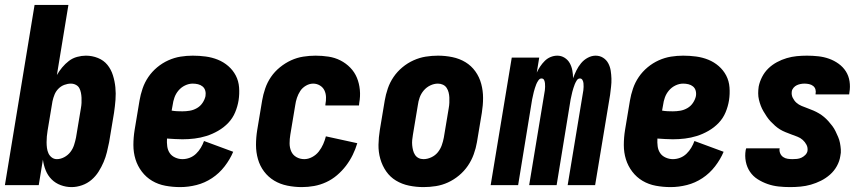

<svg xmlns="http://www.w3.org/2000/svg" viewBox="-20 -755 3540 783"><path d="M272 8Q249 8 227.5 0Q206 -8 190.5 -23.5Q175 -39 166.5 -60Q158 -81 155 -104L138 0H0L121 -735H259L212 -449Q221 -465 233.5 -480Q246 -495 261 -506.5Q276 -518 294.5 -523Q313 -528 330 -528Q356 -528 379.5 -518.5Q403 -509 418 -490.5Q433 -472 440.5 -448Q448 -424 450.5 -399Q453 -374 451 -348Q449 -322 445 -295L425 -175Q421 -155 416 -134.5Q411 -114 402.5 -94Q394 -74 382 -55Q370 -36 353 -21.5Q336 -7 314.5 0.5Q293 8 272 8ZM212 -106Q227 -106 242 -114Q257 -122 267 -135Q277 -148 282 -163.5Q287 -179 290 -194L310 -314Q312 -325 312.5 -335.5Q313 -346 312.5 -356.5Q312 -367 310 -377Q308 -387 303.5 -395.5Q299 -404 289.5 -409Q280 -414 269 -414Q256 -414 242.5 -409Q229 -404 218.5 -393.5Q208 -383 202.5 -369.5Q197 -356 194 -342L174 -222Q172 -210 171 -198.5Q170 -187 170 -175Q170 -163 171.5 -151.5Q173 -140 177.5 -130Q182 -120 191 -113Q200 -106 212 -106Z M715 8Q684 8 654.5 2.5Q625 -3 600.5 -17.5Q576 -32 558.5 -55Q541 -78 532.5 -105.5Q524 -133 524 -163.5Q524 -194 529 -225L549 -345Q553 -369 561.5 -394Q570 -419 585 -441Q600 -463 621 -480.5Q642 -498 666.5 -509Q691 -520 716 -524Q741 -528 766 -528Q793 -528 819 -524.5Q845 -521 868.5 -511.5Q892 -502 911 -485.5Q930 -469 941.5 -447Q953 -425 955 -398.5Q957 -372 953 -346Q949 -321 939 -297Q929 -273 911 -254Q893 -235 869.5 -221.5Q846 -208 822 -200.5Q798 -193 773.5 -190Q749 -187 724 -187Q709 -187 693 -188Q677 -189 661 -190Q660 -174 662 -158.5Q664 -143 672 -131Q680 -119 694.5 -112.5Q709 -106 724 -106Q739 -106 753.5 -111.5Q768 -117 779.5 -128Q791 -139 799 -152.5Q807 -166 812 -180L931 -136Q918 -105 896 -76.5Q874 -48 844.5 -28.5Q815 -9 781.5 -0.5Q748 8 715 8ZM724 -301Q739 -301 754 -303.5Q769 -306 783 -314Q797 -322 806 -335.5Q815 -349 818 -363Q820 -375 817 -385.5Q814 -396 806 -402.5Q798 -409 787.5 -411.5Q777 -414 766 -414Q750 -414 734.5 -406.5Q719 -399 708 -386Q697 -373 691.5 -357.5Q686 -342 684 -326L680 -304Q691 -302 702 -301.5Q713 -301 724 -301Z M1211 8Q1181 8 1151.5 2Q1122 -4 1098 -18.5Q1074 -33 1057 -55.5Q1040 -78 1032 -106Q1024 -134 1024 -164Q1024 -194 1029 -225L1049 -345Q1053 -369 1061.5 -394Q1070 -419 1085 -441Q1100 -463 1121.5 -480.5Q1143 -498 1167 -509Q1191 -520 1216.5 -524Q1242 -528 1267 -528Q1294 -528 1320 -524Q1346 -520 1368.5 -508.5Q1391 -497 1408.5 -479Q1426 -461 1435.5 -438Q1445 -415 1447.5 -388.5Q1450 -362 1445 -335L1444 -325H1307V-329Q1310 -344 1309.5 -359Q1309 -374 1303 -386.5Q1297 -399 1284.5 -406.5Q1272 -414 1257 -414Q1242 -414 1227.5 -405.5Q1213 -397 1204.5 -384Q1196 -371 1191 -356Q1186 -341 1184 -326L1164 -206Q1161 -188 1161 -170.5Q1161 -153 1167.5 -138Q1174 -123 1188.5 -114.5Q1203 -106 1221 -106Q1237 -106 1253 -114.5Q1269 -123 1280 -137Q1291 -151 1298 -167Q1305 -183 1309 -199L1437 -171Q1430 -147 1418.5 -123.5Q1407 -100 1391 -79Q1375 -58 1354.5 -40.5Q1334 -23 1310 -12Q1286 -1 1261 3.5Q1236 8 1211 8Z M1707 8Q1677 8 1648 2Q1619 -4 1595 -18.5Q1571 -33 1555 -56Q1539 -79 1531 -107Q1523 -135 1523.5 -164.5Q1524 -194 1529 -225L1549 -345Q1553 -369 1561.5 -394Q1570 -419 1585 -441Q1600 -463 1621 -480.5Q1642 -498 1666.5 -509Q1691 -520 1716 -524Q1741 -528 1766 -528Q1796 -528 1825 -522Q1854 -516 1878 -501.5Q1902 -487 1918.5 -464Q1935 -441 1942.5 -413Q1950 -385 1950 -355.5Q1950 -326 1945 -295L1925 -175Q1921 -151 1912 -126Q1903 -101 1888 -79Q1873 -57 1852 -39.5Q1831 -22 1807 -11Q1783 0 1757.5 4Q1732 8 1707 8ZM1707 -106Q1723 -106 1739 -113.5Q1755 -121 1765.5 -134Q1776 -147 1781.5 -162.5Q1787 -178 1790 -194L1810 -314Q1812 -325 1812.5 -336Q1813 -347 1812.5 -357.5Q1812 -368 1809.5 -378Q1807 -388 1801.5 -396.5Q1796 -405 1786.5 -409.5Q1777 -414 1766 -414Q1750 -414 1734.5 -406.5Q1719 -399 1708 -386Q1697 -373 1691.5 -357.5Q1686 -342 1684 -326L1664 -206Q1662 -195 1661 -184Q1660 -173 1661 -162.5Q1662 -152 1664.5 -142Q1667 -132 1672.5 -123.5Q1678 -115 1687 -110.5Q1696 -106 1707 -106Z M1981 0 2067 -520H2179L2169 -459Q2175 -472 2183 -484Q2191 -496 2201.5 -506.5Q2212 -517 2225.5 -522.5Q2239 -528 2253 -528Q2269 -528 2282.5 -519.5Q2296 -511 2303.5 -497.5Q2311 -484 2314 -468Q2317 -452 2317 -436Q2323 -452 2330.5 -467.5Q2338 -483 2349.5 -497Q2361 -511 2377 -519.5Q2393 -528 2409 -528Q2426 -528 2439.5 -519.5Q2453 -511 2460.5 -497Q2468 -483 2470.5 -467Q2473 -451 2473.5 -434.5Q2474 -418 2472 -401.5Q2470 -385 2468 -368L2407 0H2295L2359 -387Q2360 -394 2360 -401Q2360 -408 2359.5 -415Q2359 -422 2355.5 -428.5Q2352 -435 2345 -435Q2337 -435 2332 -427Q2327 -419 2324 -411.5Q2321 -404 2318.5 -396Q2316 -388 2314 -380.5Q2312 -373 2310.5 -365Q2309 -357 2307 -349L2250 0H2138L2202 -387Q2203 -394 2203 -401Q2203 -408 2202.5 -415Q2202 -422 2199 -428.5Q2196 -435 2188 -435Q2181 -435 2175.5 -427Q2170 -419 2167 -411.5Q2164 -404 2161.5 -396Q2159 -388 2157 -380.5Q2155 -373 2153.5 -365Q2152 -357 2150 -349L2093 0Z M2715 8Q2684 8 2654.5 2.5Q2625 -3 2600.5 -17.5Q2576 -32 2558.5 -55Q2541 -78 2532.5 -105.5Q2524 -133 2524 -163.5Q2524 -194 2529 -225L2549 -345Q2553 -369 2561.5 -394Q2570 -419 2585 -441Q2600 -463 2621 -480.5Q2642 -498 2666.5 -509Q2691 -520 2716 -524Q2741 -528 2766 -528Q2793 -528 2819 -524.5Q2845 -521 2868.5 -511.5Q2892 -502 2911 -485.5Q2930 -469 2941.5 -447Q2953 -425 2955 -398.5Q2957 -372 2953 -346Q2949 -321 2939 -297Q2929 -273 2911 -254Q2893 -235 2869.5 -221.5Q2846 -208 2822 -200.5Q2798 -193 2773.5 -190Q2749 -187 2724 -187Q2709 -187 2693 -188Q2677 -189 2661 -190Q2660 -174 2662 -158.5Q2664 -143 2672 -131Q2680 -119 2694.5 -112.5Q2709 -106 2724 -106Q2739 -106 2753.5 -111.5Q2768 -117 2779.5 -128Q2791 -139 2799 -152.5Q2807 -166 2812 -180L2931 -136Q2918 -105 2896 -76.5Q2874 -48 2844.5 -28.5Q2815 -9 2781.5 -0.5Q2748 8 2715 8ZM2724 -301Q2739 -301 2754 -303.5Q2769 -306 2783 -314Q2797 -322 2806 -335.5Q2815 -349 2818 -363Q2820 -375 2817 -385.5Q2814 -396 2806 -402.5Q2798 -409 2787.5 -411.5Q2777 -414 2766 -414Q2750 -414 2734.5 -406.5Q2719 -399 2708 -386Q2697 -373 2691.5 -357.5Q2686 -342 2684 -326L2680 -304Q2691 -302 2702 -301.5Q2713 -301 2724 -301Z M3202 8Q3178 8 3155 5.5Q3132 3 3110.5 -4.5Q3089 -12 3070 -24Q3051 -36 3038.5 -54.5Q3026 -73 3021.5 -96Q3017 -119 3021 -143L3023 -150H3160L3159 -148Q3158 -138 3162 -129Q3166 -120 3174 -114.5Q3182 -109 3192 -107.5Q3202 -106 3212 -106Q3221 -106 3230.5 -107Q3240 -108 3248.5 -112Q3257 -116 3264 -123Q3271 -130 3273 -139Q3275 -153 3269 -164.5Q3263 -176 3253.5 -184.5Q3244 -193 3232 -197.5Q3220 -202 3208 -206.5Q3196 -211 3183.5 -216Q3171 -221 3160.5 -227.5Q3150 -234 3140.5 -242.5Q3131 -251 3122.5 -260Q3114 -269 3107 -279.5Q3100 -290 3093.5 -301Q3087 -312 3082.5 -324Q3078 -336 3075 -348.5Q3072 -361 3072 -374.5Q3072 -388 3074 -402Q3078 -422 3088 -441.5Q3098 -461 3113.5 -476Q3129 -491 3148.5 -501.5Q3168 -512 3188.5 -518Q3209 -524 3229.5 -526Q3250 -528 3271 -528Q3294 -528 3317 -525.5Q3340 -523 3361 -515.5Q3382 -508 3400 -495Q3418 -482 3429.5 -464Q3441 -446 3444.5 -423.5Q3448 -401 3444 -378L3443 -370H3306V-372Q3308 -382 3305.5 -390.5Q3303 -399 3296 -404.5Q3289 -410 3279.5 -412Q3270 -414 3261 -414Q3253 -414 3245 -412.5Q3237 -411 3229.5 -407.5Q3222 -404 3216 -397Q3210 -390 3209 -382Q3207 -368 3213 -356Q3219 -344 3228 -336Q3237 -328 3249 -323Q3261 -318 3273.5 -313.5Q3286 -309 3297.5 -304Q3309 -299 3320 -292.5Q3331 -286 3340.5 -278Q3350 -270 3358.5 -260.5Q3367 -251 3374.5 -241Q3382 -231 3387.5 -219.5Q3393 -208 3398 -196.5Q3403 -185 3405.5 -172Q3408 -159 3409 -145.5Q3410 -132 3407 -119Q3404 -98 3393 -78Q3382 -58 3365 -43Q3348 -28 3328 -18Q3308 -8 3287 -2Q3266 4 3244.5 6Q3223 8 3202 8Z"/></svg>

Font: Iosevka Heavy
Style: Italic
Weight: 900
Italic angle: -9°
Monospace: yes
Designer: Belleve Invis
Foundry: Belleve Invis
Version: Version 32.5.0; ttfautohint (v1.8.4)